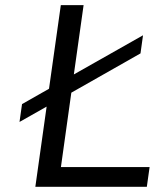

<svg xmlns="http://www.w3.org/2000/svg" viewBox="-20 -720 636 740"><path d="M556.6 -76.2 545.9 0H116.2L159.7 -309.1L55.2 -250L64.9 -318.8L168.9 -377.9L214.4 -700.2H302.2L264.6 -433.1L531.2 -584L521.5 -514.2L254.9 -362.8L214.8 -76.2Z"/></svg>

Font: Fivo Sans
Style: Italic
Weight: 400
Designer: Alexander Slobzheninov
Foundry: Alexander Slobzheninov
Version: 1.0